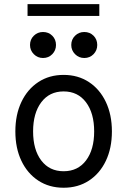

<svg xmlns="http://www.w3.org/2000/svg" viewBox="-20 -881 602 909"><path d="M281.2 7.8Q212.9 7.8 161.4 -25.9Q109.9 -59.6 81.3 -119.6Q52.7 -179.7 52.7 -258.8Q52.7 -337.9 81.3 -398.2Q109.9 -458.5 161.4 -492.4Q212.9 -526.4 281.2 -526.4Q349.6 -526.4 401.1 -492.4Q452.6 -458.5 481.2 -398.2Q509.8 -337.9 509.8 -258.8Q509.8 -179.7 481.2 -119.6Q452.6 -59.6 401.1 -25.9Q349.6 7.8 281.2 7.8ZM281.2 -70.3Q348.6 -70.3 387.2 -121.3Q425.8 -172.4 425.8 -258.8Q425.8 -345.2 387.2 -396.7Q348.6 -448.2 281.2 -448.2Q213.9 -448.2 175.3 -396.7Q136.7 -345.2 136.7 -258.8Q136.7 -172.4 175.3 -121.3Q213.9 -70.3 281.2 -70.3ZM378.9 -606.4Q353.5 -606.4 335.4 -624.5Q317.4 -642.6 317.4 -668Q317.4 -694.3 335.4 -711.9Q353.5 -729.5 378.9 -729.5Q405.3 -729.5 422.9 -711.9Q440.4 -694.3 440.4 -668Q440.4 -642.6 422.9 -624.5Q405.3 -606.4 378.9 -606.4ZM183.6 -606.4Q158.2 -606.4 140.1 -624.5Q122.1 -642.6 122.1 -668Q122.1 -694.3 140.1 -711.9Q158.2 -729.5 183.6 -729.5Q210 -729.5 227.5 -711.9Q245.1 -694.3 245.1 -668Q245.1 -642.6 227.5 -624.5Q210 -606.4 183.6 -606.4ZM110.4 -805.7V-861.3H450.2V-805.7Z"/></svg>

Font: Reddit Mono
Style: Regular
Weight: 400
Monospace: yes
Designer: Stephen Hutchings
Foundry: Reddit
Version: Version 1.014; ttfautohint (v1.8.4.7-5d5b)